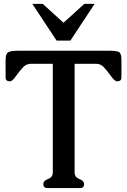

<svg xmlns="http://www.w3.org/2000/svg" viewBox="-20 -959 653 989"><path d="M605.5 -560.1Q605.5 -540 583 -540Q571.8 -540 553.7 -564.5Q529.3 -597.7 513.7 -614Q498 -630.4 474.6 -630.4H364.3V-71.3Q364.3 -45.9 388.7 -37.1Q413.1 -28.3 413.1 -9.8Q413.1 9.8 391.1 9.8H225.6Q203.1 9.8 203.1 -9.8Q203.1 -28.3 227.5 -37.1Q252 -45.9 252 -71.3V-630.4H139.6Q116.2 -630.4 100.1 -614Q84 -597.7 60.1 -564.5Q43 -540 31.2 -540Q8.8 -540 8.8 -560.1V-650.4Q8.8 -681.6 22 -689.7Q35.2 -697.8 76.7 -697.8H537.6Q582.5 -697.8 594 -690.2Q605.5 -682.6 605.5 -650.4ZM146.5 -939H200.2L307.1 -841.8L414.1 -939H467.3L342.8 -750H271.5Z"/></svg>

Font: Caudex
Style: Bold
Weight: 700
Version: Version 1.01